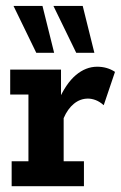

<svg xmlns="http://www.w3.org/2000/svg" viewBox="-20 -639 416 659"><path d="M20 0V-85.5H77.6V-314.5H15V-400H189.4V-279.9L179.6 -291.7Q206.2 -352.5 240.4 -381.3Q274.5 -410 313.5 -410Q348.1 -410 374.7 -392.3L336 -277.9Q322.3 -290.1 308.4 -295.4Q294.5 -300.6 282.1 -300.6Q255.4 -300.6 233.8 -283Q212.2 -265.5 198.5 -233.5V-85.5H268.1V0ZM241.6 -457.8 163.4 -618.6H263.9L303.9 -457.8ZM104.5 -457.8 26.4 -618.6H125.8L165.8 -457.8Z"/></svg>

Font: Rokkitt SemiBold
Style: Regular
Weight: 600
Designer: Vernon Adams
Foundry: Vernon Adams
Version: Version 3.103